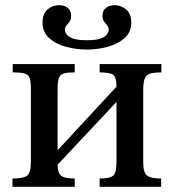

<svg xmlns="http://www.w3.org/2000/svg" viewBox="-20 -720 672 740"><path d="M268 0H28V-32Q71 -32 85 -43.5Q99 -55 99 -95V-378Q99 -405 94.5 -418.5Q90 -432 75 -436.5Q60 -441 29 -441V-473H268V-441Q239 -441 225 -436.5Q211 -432 206.5 -418Q202 -404 202 -376V-143H204L429 -386Q429 -422 416.5 -431.5Q404 -441 364 -441V-473H602V-441Q573 -441 558 -436Q543 -431 537.5 -416.5Q532 -402 532 -371V-95Q532 -55 546.5 -43.5Q561 -32 601 -32V0H364V-32Q404 -32 416.5 -43.5Q429 -55 429 -95V-325H427L202 -85Q202 -55 215 -43.5Q228 -32 268 -32ZM315 -529Q274 -529 234.5 -539.5Q195 -550 169.5 -573Q144 -596 144 -634Q144 -667 163 -683.5Q182 -700 208 -700Q227 -700 240.5 -690Q254 -680 254 -659Q254 -645 248 -636.5Q242 -628 236 -621.5Q230 -615 230 -605Q230 -598 236 -588.5Q242 -579 260 -572Q278 -565 315 -565Q351 -565 369 -572Q387 -579 393 -588.5Q399 -598 399 -604Q399 -615 393 -622Q387 -629 381 -637Q375 -645 375 -659Q375 -680 389 -690Q403 -700 422 -700Q446 -700 466 -683.5Q486 -667 486 -634Q486 -596 460 -573Q434 -550 394.5 -539.5Q355 -529 315 -529Z"/></svg>

Font: STIX Two Text Medium
Style: Regular
Weight: 500
Designer: Ross Mills, John Hudson & Paul Hanslow, Tiro Typeworks Ltd; with prior portions MicroPress Inc., and Coen Hoffman.
Foundry: Tiro Typeworks Ltd
Version: Version 2.13 b171